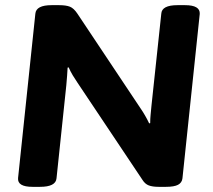

<svg xmlns="http://www.w3.org/2000/svg" viewBox="-20 -722 825 744"><path d="M106 2Q47 2 50 -32L117 -669Q120 -702 180 -702H209Q236 -702 251 -696Q266 -690 280 -669L524 -303Q533 -290 542 -274.5Q551 -259 558 -244L562 -245Q562 -262 563.5 -276.5Q565 -291 567 -313L605 -669Q607 -702 668 -702H697Q756 -702 754 -668L687 -31Q685 -14 670 -6Q655 2 623 2H595Q571 2 556.5 -3.5Q542 -9 532 -25L280 -402Q271 -415 262 -430Q253 -445 246 -461L242 -460Q241 -443 240 -428.5Q239 -414 237 -392L199 -31Q196 2 135 2Z"/></svg>

Font: Asap Semi Expanded Semi Expanded Regular
Style: Bold Italic
Weight: 700
Width: 6
Italic angle: -6°
Designer: Pablo Cosgaya
Foundry: Omnibus-Type
Version: Version 3.001; ttfautohint (v1.8.4.7-5d5b)